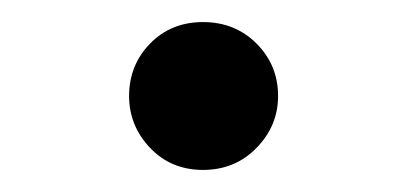

<svg xmlns="http://www.w3.org/2000/svg" viewBox="-20 -139 369 174"><path d="M164 15Q135 15 116 -5Q97 -25 97 -52Q97 -80 116 -99.5Q135 -119 164 -119Q193 -119 212.5 -99.5Q232 -80 232 -52Q232 -25 212.5 -5Q193 15 164 15Z"/></svg>

Font: Noto Serif TC ExtraLight Medium
Style: Regular
Weight: 500
Version: Version 2.002-H1;hotconv 1.1.0;makeotfexe 2.6.0